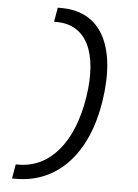

<svg xmlns="http://www.w3.org/2000/svg" viewBox="-59 -837 705 980"><g transform="rotate(5 293.0 -346.5)"><path d="M40 97.7H60.1C273.4 97.7 423.8 -63.5 465.8 -336.4C509.3 -622.1 417 -791 216.3 -791H196.8L184.1 -717.8H197.3C348.6 -717.8 417.5 -581.1 381.8 -349.6C345.2 -114.3 228.5 24.4 65.9 24.4H52.7Z"/></g></svg>

Font: Cascadia Code PL SemiLight
Style: Italic
Weight: 350
Italic angle: -10°
Monospace: yes
Designer: Aaron Bell
Foundry: Saja Typeworks
Version: Version 2404.023